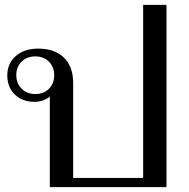

<svg xmlns="http://www.w3.org/2000/svg" viewBox="-20 -770 777 790"><path d="M185 -373Q176 -364 158.5 -357.5Q141 -351 122 -351Q72 -351 41 -381Q10 -411 10 -460Q10 -509 45 -539.5Q80 -570 137 -570Q205 -570 243 -533Q281 -496 281 -429V-38H569V-750H665V0H185ZM203 -461Q203 -495 181 -516.5Q159 -538 125 -538Q91 -538 69 -516.5Q47 -495 47 -461Q47 -427 69 -405Q91 -383 125 -383Q160 -383 181.5 -405Q203 -427 203 -461Z"/></svg>

Font: Fahkwang
Style: Regular
Weight: 400
Version: Version 1.000; ttfautohint (v1.6)